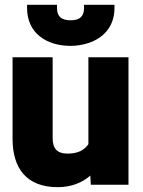

<svg xmlns="http://www.w3.org/2000/svg" viewBox="-20 -765 591 795"><path d="M32 -190C32 -68 90 10 219 10C276 10 321 -9 354 -38L356 0H512V-528H346V-168C330 -145 305 -129 260 -129C216 -129 198 -150 198 -194V-528H32ZM92 -732C92 -628 172 -575 273 -575C299 -575 325 -580 347 -587C406 -607 454 -653 454 -732V-745H328V-732C328 -698 311 -681 273 -681C235 -681 216 -696 216 -732V-745H92Z"/></svg>

Font: Asimov Pro
Style: Ult
Weight: 900
Designer: Google
Version: Version 2.000980; 2014